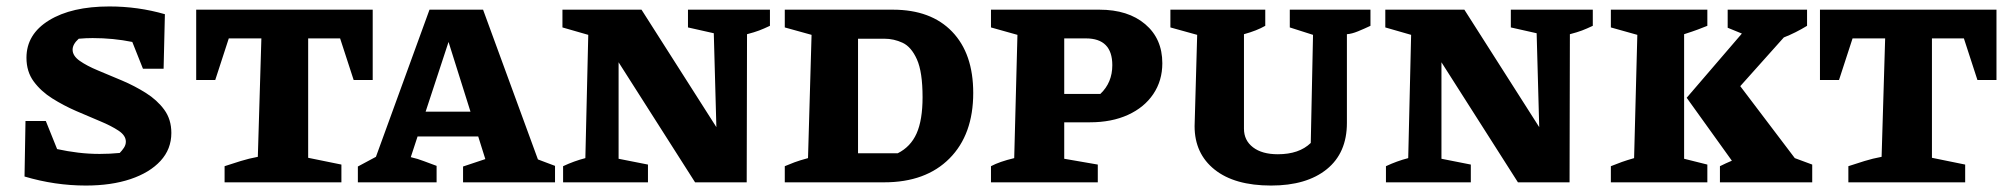

<svg xmlns="http://www.w3.org/2000/svg" viewBox="-20 -565 6233 595"><path d="M246 10Q150 10 56 -18L59 -190H122L157 -103Q189 -96 222 -92Q255 -88 289 -88Q320 -88 351 -91Q358 -98 364 -107Q370 -116 370 -126Q370 -145 347.5 -160Q325 -175 290 -189.5Q255 -204 216 -221Q177 -238 142 -260Q107 -282 84.5 -312.5Q62 -343 62 -386Q62 -459 132 -502Q202 -545 319 -545Q408 -545 491 -521L487 -352H423L390 -435Q331 -447 267 -447Q247 -447 224 -445Q205 -428 205 -411Q205 -392 227 -376.5Q249 -361 284 -346.5Q319 -332 358 -315.5Q397 -299 432 -277Q467 -255 489 -225Q511 -195 511 -153Q511 -103 477.5 -66.5Q444 -30 384.5 -10Q325 10 246 10Z M1135 -535V-317H1076L1034 -446H935V-76L1038 -55V0H676V-50Q700 -58 726 -66Q752 -74 779 -79L790 -446H689L647 -317H588V-535Z M1647 -71Q1661 -66 1672 -61.5Q1683 -57 1700 -51V0H1415V-49L1484 -72L1462 -142H1274L1253 -78Q1275 -73 1294 -65.5Q1313 -58 1333 -51V0H1089V-49L1145 -79L1311 -535H1477ZM1299 -219H1438L1370 -435Z M2112 -535H2366V-485Q2347 -476 2332.5 -470.5Q2318 -465 2295 -459L2294 0H2134L1897 -372V-73L1988 -55V0H1725V-50Q1759 -66 1794 -75L1803 -457L1723 -480V-535H1968L2200 -171L2192 -462L2112 -480Z M2747 -535Q2865 -535 2930.5 -467Q2996 -399 2996 -277Q2996 -148 2922.5 -74Q2849 0 2720 0H2412V-50Q2426 -56 2442 -62Q2458 -68 2484 -75L2495 -457L2412 -480V-535ZM2762 -90Q2802 -110 2820.5 -151.5Q2839 -193 2839 -264Q2839 -342 2821.5 -381Q2804 -420 2777 -432.5Q2750 -445 2721 -445H2639V-90Z M3387 -535Q3476 -535 3529 -490Q3582 -445 3582 -369Q3582 -315 3554 -273.5Q3526 -232 3475.5 -209Q3425 -186 3358 -186H3278V-73L3382 -55V0H3051V-50Q3077 -64 3123 -75L3133 -457L3051 -480V-535ZM3345 -446H3278V-274H3390Q3427 -309 3427 -363Q3427 -446 3345 -446Z M3919 10Q3806 10 3744 -39.5Q3682 -89 3682 -174L3690 -457L3607 -480V-535H3901V-485Q3875 -470 3835 -459V-166Q3835 -130 3863 -108.5Q3891 -87 3940 -87Q4006 -87 4042 -122L4049 -457L3977 -480V-535H4227V-485Q4208 -476 4188.5 -468Q4169 -460 4154 -459V-184Q4154 -91 4091.5 -40.5Q4029 10 3919 10Z M4662 -535H4916V-485Q4897 -476 4882.5 -470.5Q4868 -465 4845 -459L4844 0H4684L4447 -372V-73L4538 -55V0H4275V-50Q4309 -66 4344 -75L4353 -457L4273 -480V-535H4518L4750 -171L4742 -462L4662 -480Z M4972 0V-50Q4989 -57 5006 -63Q5023 -69 5044 -75L5054 -457L4972 -480V-535H5271V-485Q5256 -479 5241.5 -473.5Q5227 -468 5199 -459V-73L5271 -55V0ZM5310 0V-50Q5328 -59 5347 -67L5207 -262L5378 -461L5334 -479V-535H5580V-485Q5544 -463 5508 -449L5373 -298L5542 -75L5596 -55V0Z M6167 -535V-317H6108L6066 -446H5967V-76L6070 -55V0H5708V-50Q5732 -58 5758 -66Q5784 -74 5811 -79L5822 -446H5721L5679 -317H5620V-535Z"/></svg>

Font: Piazzolla SC
Style: Bold
Weight: 700
Designer: Juan Pablo del Peral
Foundry: Huerta Tipografica
Version: Version 1.330